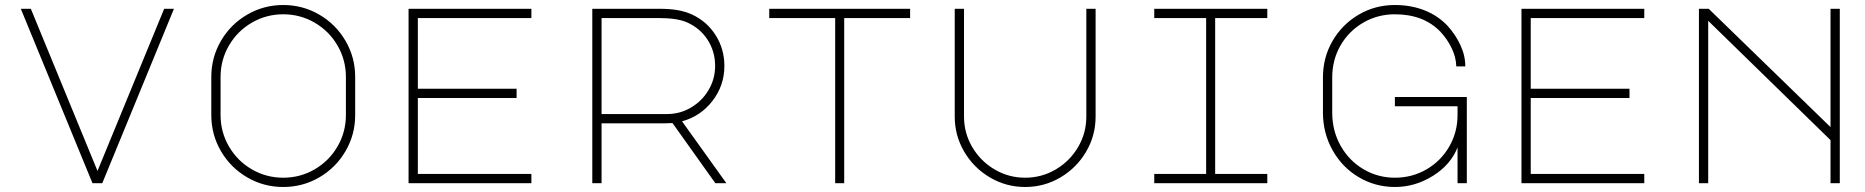

<svg xmlns="http://www.w3.org/2000/svg" viewBox="-20 -731 7440 766"><path d="M103 -696 369 -49 635 -696H674L388 0H349L63 -696Z M1397 -424V-272Q1397 -194 1358.5 -128Q1320 -62 1254 -23.5Q1188 15 1110 15Q1032 15 966 -23.5Q900 -62 861.5 -128Q823 -194 823 -272V-424Q823 -502 861.5 -568Q900 -634 966 -672.5Q1032 -711 1110 -711Q1188 -711 1254 -672.5Q1320 -634 1358.5 -568Q1397 -502 1397 -424ZM1110 -22Q1178 -22 1235.5 -55.5Q1293 -89 1326.5 -146.5Q1360 -204 1360 -272V-424Q1360 -492 1326.5 -549.5Q1293 -607 1235.5 -640.5Q1178 -674 1110 -674Q1042 -674 984.5 -640.5Q927 -607 893.5 -549.5Q860 -492 860 -424V-272Q860 -204 893.5 -146.5Q927 -89 984.5 -55.5Q1042 -22 1110 -22Z M1610 -696H2100V-659H1647V-377H2041V-340H1647V-37H2100V0H1610Z M2870 -468Q2870 -390 2822.5 -328.5Q2775 -267 2701 -247L2878 0H2834L2663 -240L2631 -239H2380V0H2343V-696H2608Q2652 -696 2683.5 -690.5Q2715 -685 2741 -673Q2801 -645 2835.5 -590Q2870 -535 2870 -468ZM2641 -276Q2693 -276 2737 -302Q2781 -328 2807 -372Q2833 -416 2833 -468Q2833 -526 2802.5 -573Q2772 -620 2718 -643Q2679 -659 2608 -659H2380V-276Z M3611 -696V-659H3348V0H3312V-659H3049V-696Z M3789 -696H3826V-266Q3826 -200 3859 -144Q3892 -88 3948 -55Q4004 -22 4070 -22Q4136 -22 4192 -55Q4248 -88 4281 -144Q4314 -200 4314 -266V-696H4351V-266Q4351 -190 4313 -125.5Q4275 -61 4210.5 -23Q4146 15 4070 15Q3994 15 3929.5 -23Q3865 -61 3827 -125.5Q3789 -190 3789 -266Z M5036 -696V-659H4828V-37H5036V0H4585V-37H4792V-659H4585V-696Z M5795 -143Q5768 -74 5697 -29.5Q5626 15 5545 15Q5467 15 5401 -24Q5335 -63 5296.5 -131.5Q5258 -200 5258 -282V-422Q5258 -502 5296.5 -568Q5335 -634 5400.5 -672.5Q5466 -711 5545 -711Q5610 -711 5664 -689.5Q5718 -668 5756 -627Q5787 -593 5806.5 -551Q5826 -509 5826 -466H5790Q5789 -503 5771.5 -539Q5754 -575 5727 -604Q5660 -674 5545 -674Q5476 -674 5418.5 -640.5Q5361 -607 5328 -549.5Q5295 -492 5295 -422V-282Q5295 -209 5328.5 -149.5Q5362 -90 5419.5 -56Q5477 -22 5545 -22Q5614 -22 5671.5 -55.5Q5729 -89 5762 -146.5Q5795 -204 5795 -272V-307H5545V-344H5832V0H5795Z M6050 -696H6540V-659H6087V-377H6481V-340H6087V-37H6540V0H6050Z M6758 0V-696H6797L7283 -224V-696H7320V0H7283V-172L6795 -648V0Z"/></svg>

Font: Major Mono Display
Style: Regular
Weight: 400
Designer: Emre Parlak
Foundry: Emre Parlak
Version: Version 2.000; ttfautohint (v1.8) -l 8 -r 50 -G 200 -x 14 -D